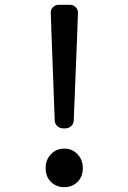

<svg xmlns="http://www.w3.org/2000/svg" viewBox="-20 -775 540 807"><path d="M246.1 -235.4Q231.4 -235.4 220.7 -245.1Q210 -254.9 210 -269.5L196.3 -636.7L193.4 -720.7Q192.4 -734.4 202.6 -744.6Q212.9 -754.9 226.6 -754.9H274.4Q288.1 -754.9 298.3 -744.6Q308.6 -734.4 307.6 -720.7L304.7 -636.7L290 -269.5Q290 -254.9 279.3 -245.1Q268.6 -235.4 253.9 -235.4ZM171.9 -68.4Q171.9 -103.5 194.3 -127Q216.8 -150.4 250 -150.4Q283.2 -150.4 305.7 -127Q328.1 -103.5 328.1 -68.4Q328.1 -32.2 305.7 -10.3Q283.2 11.7 250 11.7Q216.8 11.7 194.3 -10.3Q171.9 -32.2 171.9 -68.4Z"/></svg>

Font: Gen Jyuu Gothic L Monospace Medium
Style: Regular
Weight: 500
Designer: [Source Han Sans]
Ryoko NISHIZUKA  (kana & ideographs); Paul D. Hunt (Latin, Greek & Cyrillic); Wenlong ZHANG  (bopomofo
Version: Version 1.002.20150607